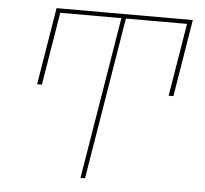

<svg xmlns="http://www.w3.org/2000/svg" viewBox="-52 -790 904 845"><g transform="rotate(5 400.0 -367.5)"><path d="M334 0 452 -716H182L129 -394H108L164 -735H766L710 -394H689L742 -716H472L354 0Z"/></g></svg>

Font: Iosevka Aile Thin Oblique
Style: Regular
Weight: 100
Italic angle: -9°
Designer: Belleve Invis
Foundry: Belleve Invis
Version: Version 31.1.0; ttfautohint (v1.8.4)